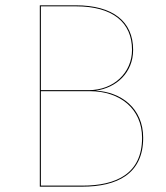

<svg xmlns="http://www.w3.org/2000/svg" viewBox="-20 -700 622 720"><path d="M338.6 -360.1C416.4 -370.4 479.2 -427.6 479.2 -513C479.2 -619.5 403.5 -680.1 264 -680.1H129.3V0H288.2C419.1 0 516.9 -47.5 516.9 -183.1C516.9 -294.7 433.8 -355.1 338.6 -360.1ZM265.2 -676.2C402.3 -676.2 475.1 -616.4 475.1 -512.9C475.1 -428.8 407.8 -361.9 312.3 -361.9H133.3V-676.2ZM289.2 -3.9H133.3V-358.1H317.3C429.6 -358.1 512.8 -292.2 512.8 -183.1C512.8 -48.5 415.7 -3.9 289.2 -3.9Z"/></svg>

Font: Fira Sans Four
Style: Regular
Weight: 100
Designer: Carrois Corporate & Edenspiekermann AG
Foundry: Carrois Corporate GbR & Edenspiekermann AG
Version: Version 4.203;PS 004.203;hotconv 1.0.88;makeotf.lib2.5.64775